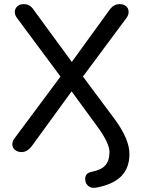

<svg xmlns="http://www.w3.org/2000/svg" viewBox="-20 -732 697 933"><path d="M437 181Q418 181 406 169Q394 157 394 137Q394 109 425 103Q472 94 492 71Q512 48 512 7Q512 -37 453 -117L328 -288L136 -24Q113 7 85 7Q65 7 52.5 -4Q40 -15 40 -31Q40 -46 50 -59L274 -360L63 -644Q52 -658 52 -674Q52 -690 64 -701Q76 -712 95 -712Q111 -712 123 -705Q135 -698 146 -681L329 -431L510 -681Q522 -698 534 -705Q546 -712 562 -712Q581 -712 593 -701.5Q605 -691 605 -674Q605 -658 594 -644L383 -360L538 -152Q609 -55 609 16Q609 83 570.5 123Q532 163 452 179Q445 180 437 181Z"/></svg>

Font: SN Pro
Style: Regular
Weight: 400
Designer: Tobias Whetton
Foundry: Supernotes
Version: Version 1.003